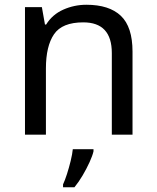

<svg xmlns="http://www.w3.org/2000/svg" viewBox="-20 -659 658 807"><path d="M343 -639Q439 -639 488 -592.5Q537 -546 537 -442V-93H450V-436Q450 -565 330 -565Q241 -565 207 -515Q173 -465 173 -371V-93H85V-629H156L169 -556H174Q200 -598 246 -618.5Q292 -639 343 -639ZM373 -23Q369 -5 356.5 22.5Q344 50 327.5 78Q311 106 293 128H245V116Q253 99 261.5 72.5Q270 46 277 17.5Q284 -11 286 -32H373Z"/></svg>

Font: Noto Sans Kannada UI
Style: Regular
Weight: 400
Designer: Jelle Bosma - Monotype Design Team
Foundry: Monotype Imaging Inc.
Version: Version 2.005; ttfautohint (v1.8.4.7-5d5b)